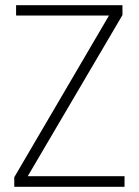

<svg xmlns="http://www.w3.org/2000/svg" viewBox="-20 -720 535 740"><path d="M35 0V-37L400 -660H42V-700H452V-662L87 -41H460V0Z"/></svg>

Font: DM Sans 28pt ExtraLight
Style: Regular
Weight: 250
Version: Version 4.004;gftools[0.9.30]